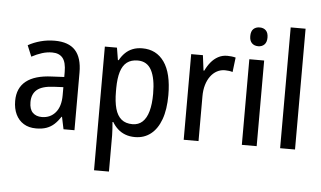

<svg xmlns="http://www.w3.org/2000/svg" viewBox="-62 -862 2009 1203"><g transform="rotate(5 943.0 -260.5)"><path d="M253.9 -547.9Q341.3 -547.9 383.3 -502Q425.3 -456.1 425.3 -362.8V0H356.4L340.3 -76.7H337.4Q318.8 -48.3 297.9 -29.1Q276.9 -9.8 249.5 0Q222.2 9.8 184.1 9.8Q138.2 9.8 106 -10.3Q73.7 -30.3 56.4 -66.4Q39.1 -102.5 39.1 -150.9Q39.1 -232.4 93.8 -275.6Q148.4 -318.8 254.9 -322.8L332.5 -326.7V-358.4Q332.5 -419.4 310.3 -446.3Q288.1 -473.1 244.1 -473.1Q211.9 -473.1 180.2 -463.1Q148.4 -453.1 115.7 -435.5L86.9 -504.9Q122.1 -524.9 164.8 -536.4Q207.5 -547.9 253.9 -547.9ZM332.5 -262.7 271.5 -259.8Q198.7 -256.3 167 -229.2Q135.3 -202.1 135.3 -151.9Q135.3 -106.9 156.5 -85.7Q177.7 -64.5 213.9 -64.5Q267.1 -64.5 299.8 -102.8Q332.5 -141.1 332.5 -211.9Z M805.2 -548.3Q893.1 -548.3 942.6 -478.3Q992.2 -408.2 992.2 -270Q992.2 -179.7 969.5 -117.4Q946.8 -55.2 905 -22.7Q863.3 9.8 806.2 9.8Q772 9.8 744.6 -0.7Q717.3 -11.2 697.3 -29.8Q677.2 -48.3 663.1 -72.3H658.2Q659.7 -51.8 661.4 -29.3Q663.1 -6.8 663.1 10.7V239.3H569.3V-538.6H645.5L658.2 -461.4H663.1Q677.7 -488.3 697.8 -507.8Q717.8 -527.3 744.4 -537.8Q771 -548.3 805.2 -548.3ZM782.7 -469.7Q741.2 -469.7 714.8 -449.5Q688.5 -429.2 676 -388.4Q663.6 -347.7 663.1 -286.1V-265.1Q663.1 -200.2 675.3 -156.7Q687.5 -113.3 714.1 -91.3Q740.7 -69.3 783.7 -69.3Q821.3 -69.3 846.4 -92.5Q871.6 -115.7 884 -160.6Q896.5 -205.6 896.5 -270Q896.5 -366.7 869.1 -418.2Q841.8 -469.7 782.7 -469.7Z M1338.4 -547.9Q1351.1 -547.9 1365 -546.4Q1378.9 -544.9 1391.6 -541.5L1380.4 -449.7Q1370.1 -453.1 1357.4 -454.8Q1344.7 -456.5 1332 -456.5Q1305.2 -456.5 1282 -444.1Q1258.8 -431.6 1241.7 -408.4Q1224.6 -385.3 1215.1 -353.3Q1205.6 -321.3 1205.6 -282.2V0H1112.3V-538.6H1186L1198.2 -442.9H1203.1Q1216.8 -472.2 1236.3 -496.1Q1255.9 -520 1281.5 -533.9Q1307.1 -547.9 1338.4 -547.9Z M1571.3 -538.6V0H1478V-538.6ZM1525.9 -742.7Q1550.3 -742.7 1564.9 -728Q1579.6 -713.4 1579.6 -683.6Q1579.6 -654.3 1564.7 -639.4Q1549.8 -624.5 1525.9 -624.5Q1501.5 -624.5 1486.3 -639.4Q1471.2 -654.3 1471.2 -683.6Q1471.2 -713.9 1486.1 -728.3Q1501 -742.7 1525.9 -742.7Z M1812.5 0H1718.8V-759.8H1812.5Z"/></g></svg>

Font: Open Sans SemiCondensed Medium
Style: Regular
Weight: 500
Width: 4
Designer: Monotype Design Team
Foundry: Monotype Imaging Inc.
Version: Version 3.000